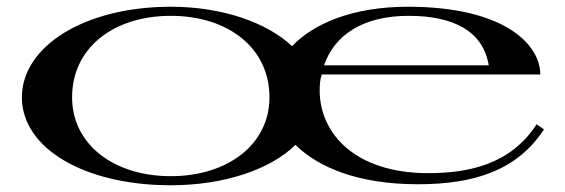

<svg xmlns="http://www.w3.org/2000/svg" viewBox="-20 -535 1676 570"><path d="M487 15C649 15 786 -34 857 -105C924 -39 1042 12 1220 12C1390 12 1516 -30 1595 -151L1573 -166C1495 -45 1368 -21 1251 -21C1035 -21 930 -138 929 -265C929 -282 930 -298 935 -314H1584C1584 -403 1477 -515 1191 -515C1025 -515 910 -464 847 -398C774 -467 642 -515 487 -515C232 -515 45 -398 45 -246C45 -94 232 15 487 15ZM487 -12C317 -12 194 -107 194 -246C194 -393 317 -488 487 -488C657 -488 780 -393 780 -246C780 -107 657 -12 487 -12ZM1431 -341H942C972 -429 1055 -488 1193 -488C1326 -488 1414 -443 1431 -341Z"/></svg>

Font: Sprat Extended Medium
Style: Regular
Weight: 500
Width: 9
Designer: Ethan Nakache
Foundry: Collletttivo
Version: Version 2.000;Glyphs 3.2 (3217)